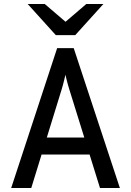

<svg xmlns="http://www.w3.org/2000/svg" viewBox="-20 -941 656 961"><path d="M36 0 266 -700H349L580 0H480.5L326 -496.5Q324 -503 320.2 -516.2Q316.5 -529.5 313 -543.5Q309.5 -557.5 307.5 -567Q305.5 -557.5 302 -543.5Q298.5 -529.5 295.2 -516.5Q292 -503.5 289.5 -496.5L136.5 0ZM163 -167.5 189.5 -252.5H426L452.5 -167.5ZM259.5 -765 118.5 -921H204L308 -832L412 -921H497.5L356.5 -765Z"/></svg>

Font: Overpass Mono Light Medium
Style: Regular
Weight: 500
Monospace: yes
Version: Version 4.000